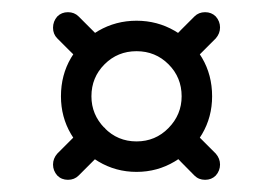

<svg xmlns="http://www.w3.org/2000/svg" viewBox="-20 -422 458 315"><path d="M334 -134Q327 -127 316.5 -127Q306 -127 299 -134Q277 -156 257 -177Q257 -177 257 -177Q257 -177 257 -177Q249 -184 249 -194.5Q249 -205 257 -212Q264 -219 274.5 -219Q285 -219 292 -212Q313 -191 334 -170Q341 -162 341 -152Q341 -142 334 -134ZM151 -353Q158 -346 158 -335.5Q158 -325 151 -318Q144 -310 133.5 -310Q123 -310 116 -318Q105 -328 94.5 -338.5Q84 -349 74 -359Q74 -359 74 -359Q74 -359 74 -359Q67 -366 67 -376.5Q67 -387 74 -395Q81 -402 91.5 -402Q102 -402 109 -395Q120 -384 130.5 -373.5Q141 -363 151 -353Q151 -353 151 -353Q151 -353 151 -353ZM74 -134Q67 -142 67 -152Q67 -162 74 -170Q95 -191 116 -212Q116 -212 116 -212Q116 -212 116 -212Q124 -219 134 -219Q144 -219 152 -212Q159 -204 159 -194Q159 -184 151 -176Q131 -156 109 -134Q102 -127 91.5 -127Q81 -127 74 -134ZM257 -317Q250 -324 249.5 -334.5Q249 -345 257 -352Q267 -363 277.5 -373.5Q288 -384 299 -395Q299 -395 299 -395Q299 -395 299 -395Q306 -402 316.5 -402Q327 -402 334 -395Q341 -387 341 -377Q341 -367 334 -359Q324 -349 313.5 -338.5Q303 -328 292 -317Q285 -310 274.5 -310Q264 -310 257 -317ZM278 -264Q278 -295 256.5 -316.5Q235 -338 204 -338Q173 -338 151.5 -316.5Q130 -295 130 -264Q130 -234 151.5 -212Q173 -190 204 -190Q235 -190 256.5 -212Q278 -234 278 -264ZM80 -264Q80 -299 96.5 -327Q113 -355 141.5 -371.5Q170 -388 204 -388Q238 -388 266.5 -371.5Q295 -355 311.5 -327Q328 -299 328 -264Q328 -230 311.5 -202Q295 -174 266.5 -157Q238 -140 204 -140Q170 -140 141.5 -157Q113 -174 96.5 -202Q80 -230 80 -264Z"/></svg>

Font: FRB American Cursive Semibold
Style: Italic
Weight: 600
Italic angle: -25°
Version: Version 2.0;Modular Font Editor K font №1